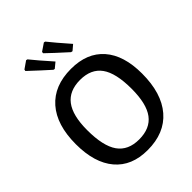

<svg xmlns="http://www.w3.org/2000/svg" viewBox="-247 -998 1132 1132"><g transform="rotate(-45 319.5 -432.0)"><path d="M294 -745 260 -717 251 -719Q195 -769 129 -831L131 -841L177 -873L186 -871Q222 -826 294 -745ZM441 -745 408 -717 398 -719Q316 -793 277 -831L278 -841L325 -873L334 -871Q369 -827 441 -745ZM328 -650Q461 -650 533 -568Q605 -486 605 -334Q605 -170 528 -80.5Q451 9 309 9Q177 9 105.5 -75.5Q34 -160 34 -315Q34 -476 110.5 -563Q187 -650 328 -650ZM140 -327Q140 -194 183.5 -132.5Q227 -71 318 -71Q410 -71 454 -130Q498 -189 498 -314Q498 -445 454.5 -505.5Q411 -566 320 -566Q229 -566 184.5 -507.5Q140 -449 140 -327Z"/></g></svg>

Font: Alegreya Sans SC Medium
Style: Regular
Weight: 500
Designer: Juan Pablo del Peral
Foundry: Huerta Tipografica
Version: Version 2.001;PS 002.001;hotconv 1.0.88;makeotf.lib2.5.64775